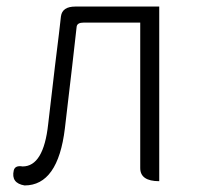

<svg xmlns="http://www.w3.org/2000/svg" viewBox="-20 -553 606 586"><path d="M55 13Q13 6 22 -33Q26 -49 49 -45Q113 -45 127 -174Q134 -234 148 -353Q163 -473 166 -503Q170 -533 210 -533H466V0Q408 0 408 -40V-484H235Q216 -484 214 -472Q205 -389 178 -161Q157 13 55 13Z"/></svg>

Font: Swei Half Moon CJK SC
Style: Light
Weight: 300
Version: Version 2.071